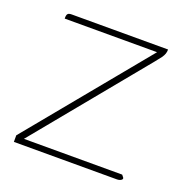

<svg xmlns="http://www.w3.org/2000/svg" viewBox="-83 -474 525 549"><g transform="rotate(20 179.5 -199.5)"><path d="M39 -18H338L342 -13Q347 -8 342 -4Q337 0 328 0H15V-20L312 -381H31V-384Q31 -392 34 -395.5Q37 -399 46 -399H339Q339 -392 337 -386Q335 -380 330 -373Q325 -366 315 -354Z"/></g></svg>

Font: Genos Thin
Style: Regular
Weight: 100
Designer: Robert E. Leuschke
Foundry: Robert E. Leuschke
Version: Version 1.010